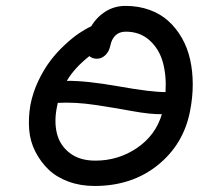

<svg xmlns="http://www.w3.org/2000/svg" viewBox="-20 -656 721 644"><path d="M296.9 -32.2Q249.5 -32.2 209.7 -46.9Q169.9 -61.5 143.3 -86.9Q116.7 -112.3 98.9 -146.7Q81.1 -181.2 77.9 -220.9Q74.7 -260.7 82 -304.2Q90.3 -346.2 108.6 -384.8Q127 -423.3 148.7 -451.9Q170.4 -480.5 196.3 -504.6Q222.2 -528.8 244.1 -543.7Q266.1 -558.6 286.1 -567.9Q304.2 -598.6 334 -617.4Q363.8 -636.2 400.9 -636.2Q444.8 -636.2 481.7 -622.8Q518.6 -609.4 544.9 -585.4Q571.3 -561.5 590.1 -528.6Q608.9 -495.6 617.7 -456.3Q626.5 -417 626.5 -372.8Q626.5 -328.6 617.2 -282.2Q595.2 -170.9 508.5 -101.6Q421.9 -32.2 296.9 -32.2ZM279.8 -467.8Q229.5 -428.2 204.1 -384.8Q268.6 -385.7 378.7 -366.2Q488.8 -346.7 535.2 -347.2Q538.6 -401.9 526.4 -446.5Q514.2 -491.2 481.9 -520.5Q449.7 -549.8 401.9 -549.8Q379.9 -549.8 366.9 -536.9Q354 -523.9 350.1 -502.9Q345.7 -482.4 333 -470.7Q320.3 -459 305.2 -459Q290 -459 279.8 -467.8ZM170.9 -296.9Q161.1 -248.5 170.9 -208.5Q180.7 -168.5 213.9 -142.8Q247.1 -117.2 299.8 -117.2Q377 -117.2 439.5 -159.7Q502 -202.1 522.9 -272.9Q482.9 -272.5 423.3 -283.4Q363.8 -294.4 298.3 -304.2Q232.9 -314 173.8 -311Q173.3 -309.1 170.9 -296.9Z"/></svg>

Font: Shantell Sans Irregular
Style: Italic
Weight: 400
Italic angle: -11.31°
Designer: Stephen Nixon, Anya Danilova, Shantell Martin
Foundry: Arrow Type
Version: Version 1.006;[9816181b4]